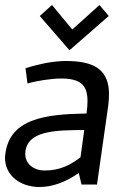

<svg xmlns="http://www.w3.org/2000/svg" viewBox="-23 -738 523 768"><path d="M255 -537 412 -674 375 -718 266 -620 185 -718 136 -674ZM314 -218 299 -109C260 -79 218 -56 156 -56C112 -56 78 -82 78 -123C81 -218 203 -217 314 -218ZM242 -494C193 -494 139 -484 79 -465L87 -404C120 -414 181 -424 221 -424C300 -424 327 -397 327 -334C327 -319 326 -303 323 -284C161 -281 6 -266 -3 -107C-3 -36 58 10 135 10C186 10 239 -9 292 -46L303 0H365L410 -316C412 -332 413 -347 413 -361C413 -456 358 -494 242 -494Z"/></svg>

Font: Cantarell
Style: Oblique
Weight: 400
Italic angle: -8°
Designer: Dave Crossland
Version: Version 0.024